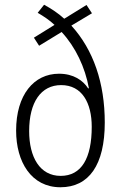

<svg xmlns="http://www.w3.org/2000/svg" viewBox="-20 -780 510 810"><path d="M166 -760 139 -726C163 -712 189 -695 210 -675L123 -621L145 -587L240 -645C299 -581 339 -496 355 -408L352 -407C330 -441 290 -469 229 -469C123 -469 48 -380 48 -229C48 -97 112 10 235 10C355 10 422 -84 422 -263C422 -430 374 -570 281 -672L368 -724L345 -759L251 -701C226 -724 197 -743 166 -760ZM238 -421C326 -421 367 -346 367 -245C367 -113 324 -38 236 -38C148 -38 103 -117 103 -227C103 -349 153 -421 238 -421Z"/></svg>

Font: Noto Sans Malayalam Condensed Light
Style: Regular
Weight: 300
Width: 3
Designer: Jelle Bosma - Monotype Design Team
Foundry: Monotype Imaging Inc.
Version: Version 2.104